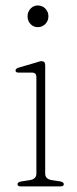

<svg xmlns="http://www.w3.org/2000/svg" viewBox="-20 -666 276 686"><path d="M115 -569Q99.5 -569 89 -580.2Q78.5 -591.5 78.5 -607.5Q78.5 -624 89.2 -635.2Q100 -646.5 115 -646.5Q131.5 -646.5 142.2 -635Q153 -623.5 153 -608Q153 -591.5 142 -580.2Q131 -569 115 -569ZM141.5 -433V-45.5Q141.5 -26.5 164.5 -22.5L194.5 -18Q208 -15.5 208 -8Q208 0 196 0H54Q42.5 0 42.5 -8Q42.5 -15 55 -17.5L87 -22.5Q110 -26.5 110 -45.5V-390Q110 -406.5 95 -406.5H47Q35.5 -406.5 35.5 -414Q35.5 -421 47 -424.5L107 -442Q114.5 -444.5 119.8 -446Q125 -447.5 128.5 -447.5Q141.5 -447.5 141.5 -433Z"/></svg>

Font: Fraunces 72pt Soft Thin
Style: Regular
Weight: 100
Version: Version 1.000;[b76b70a41]